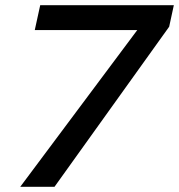

<svg xmlns="http://www.w3.org/2000/svg" viewBox="-20 -720 690 740"><path d="M58 0 509 -604H114L135 -700H650L632 -617L190 0Z"/></svg>

Font: Red Hat Mono Medium
Style: Italic
Weight: 500
Italic angle: -12°
Monospace: yes
Designer: Pentagram, MCKL
Foundry: Pentagram, MCKL
Version: Version 1.023; ttfautohint (v1.8.3)